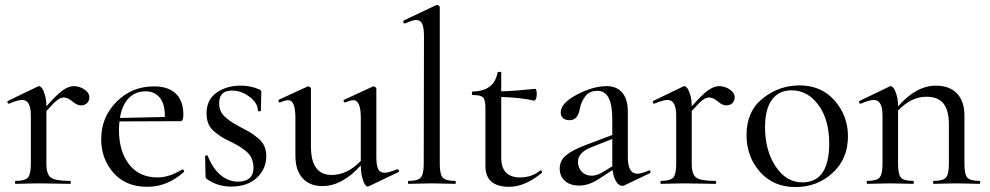

<svg xmlns="http://www.w3.org/2000/svg" viewBox="-20 -745 4010 778"><path d="M279 -396Q302 -396 322 -382.5Q342 -369 342 -351Q342 -337 333 -327.5Q324 -318 307 -318Q292 -318 273.5 -334Q255 -350 238 -350Q226 -350 212 -339.5Q198 -329 168 -295V-81Q168 -39 186 -25.5Q204 -12 264 -12Q267 -12 267 -6Q267 0 264 0Q249 0 205.5 -1Q162 -2 136 -2Q117 -2 85.5 -1Q54 0 43 0Q41 0 41 -6Q41 -12 43 -12Q81 -12 93 -25.5Q105 -39 105 -81V-277Q105 -340 70 -340Q52 -340 17 -325Q14 -324 12 -326.5Q10 -329 10 -332Q10 -335 12 -336L132 -394Q138 -396 138 -396Q144 -396 150.5 -387Q157 -378 162.5 -358.5Q168 -339 168 -314Q209 -361 233.5 -378.5Q258 -396 279 -396Z M718 -58Q720 -60 724 -55.5Q728 -51 725 -48Q658 12 577 12Q490 12 440 -44.5Q390 -101 390 -181Q390 -270 452 -332.5Q514 -395 604 -395Q662 -395 692.5 -365.5Q723 -336 723 -280Q723 -254 711 -254L464 -253Q462 -231 462 -219Q462 -132 503 -79Q544 -26 619 -26Q665 -26 718 -58ZM570 -375Q528 -375 501 -346.5Q474 -318 466 -267L648 -271Q649 -322 628 -348.5Q607 -375 570 -375Z M868 -327Q868 -309 874.5 -294.5Q881 -280 896 -267.5Q911 -255 922.5 -248Q934 -241 956 -229Q983 -215 994.5 -208Q1006 -201 1024.5 -186Q1043 -171 1051 -153Q1059 -135 1059 -112Q1059 -61 1021 -25Q983 11 916 11Q862 11 819 -19Q813 -22 813 -30L811 -112Q811 -115 816 -115.5Q821 -116 822 -113Q841 -64 873 -36.5Q905 -9 945 -9Q976 -9 992 -24Q1008 -39 1007 -69Q1006 -89 999 -104.5Q992 -120 976.5 -132.5Q961 -145 949.5 -152Q938 -159 916 -170Q891 -182 879 -189.5Q867 -197 849.5 -211Q832 -225 824.5 -243.5Q817 -262 817 -286Q817 -341 857.5 -369.5Q898 -398 955 -398Q995 -398 1030 -383Q1039 -379 1039 -372Q1039 -362 1038 -336.5Q1037 -311 1037 -296Q1037 -294 1031 -294Q1025 -294 1025 -296Q1025 -327 991.5 -352.5Q958 -378 920 -378Q868 -378 868 -327Z M1589 -59Q1592 -60 1594.5 -57.5Q1597 -55 1597 -52Q1597 -49 1595 -48L1474 10Q1472 11 1470 11Q1464 11 1458 1.5Q1452 -8 1447 -28.5Q1442 -49 1442 -75Q1367 9 1286 9Q1235 9 1206 -23Q1177 -55 1177 -114V-267Q1177 -339 1148 -339Q1136 -339 1115 -330Q1113 -329 1110.5 -331.5Q1108 -334 1108 -337Q1108 -340 1110 -341L1225 -394L1229 -395Q1232 -395 1236 -392Q1240 -389 1240 -386V-151Q1240 -36 1324 -36Q1387 -36 1442 -93V-267Q1442 -339 1412 -339Q1400 -339 1380 -330Q1377 -329 1374.5 -331.5Q1372 -334 1372 -337Q1372 -340 1375 -341L1490 -394Q1492 -395 1494 -395Q1497 -395 1501 -392Q1505 -389 1505 -386V-109Q1505 -74 1512.5 -59.5Q1520 -45 1538 -45Q1555 -45 1589 -59Z M1636 0Q1633 0 1633 -6Q1633 -12 1636 -12Q1673 -12 1685 -25.5Q1697 -39 1697 -81L1698 -596Q1698 -632 1691 -648Q1684 -664 1666 -664Q1652 -664 1622 -650Q1619 -649 1616.5 -651.5Q1614 -654 1614 -657.5Q1614 -661 1616 -662L1747 -724Q1750 -725 1752 -725Q1755 -725 1758.5 -722Q1762 -719 1762 -716V-81Q1762 -39 1774 -25.5Q1786 -12 1824 -12Q1827 -12 1827 -6Q1827 0 1824 0Q1813 0 1781 -1Q1749 -2 1730 -2Q1711 -2 1679 -1Q1647 0 1636 0Z M2169 -54Q2171 -55 2173.5 -53.5Q2176 -52 2176.5 -49Q2177 -46 2175 -44Q2106 12 2044 12Q1947 12 1947 -72V-305Q1947 -340 1937.5 -350Q1928 -360 1895 -360Q1892 -360 1892 -367Q1892 -374 1895 -374Q1983 -376 1996 -451Q1997 -454 2004 -454Q2011 -454 2011 -451V-375Q2061 -376 2148 -385Q2155 -385 2155 -362Q2155 -356 2153.5 -350Q2152 -344 2149.5 -340.5Q2147 -337 2145 -337Q2089 -350 2011 -352V-106Q2011 -26 2088 -26Q2134 -26 2169 -54Z M2609 -54Q2614 -56 2615.5 -50.5Q2617 -45 2613 -43L2510 6Q2506 8 2501 8Q2488 8 2477 -9Q2466 -26 2462 -56L2413 -24Q2368 7 2328 7Q2290 7 2269 -12Q2248 -31 2248 -62Q2248 -94 2273.5 -115.5Q2299 -137 2355 -158L2461 -198V-263Q2461 -377 2401 -377Q2368 -377 2351 -354Q2334 -331 2329 -302Q2321 -258 2288 -258Q2270 -258 2261 -267Q2252 -276 2252 -289Q2252 -327 2317.5 -361.5Q2383 -396 2438 -396Q2479 -396 2501.5 -369.5Q2524 -343 2524 -293V-108Q2524 -41 2563 -41Q2578 -41 2609 -54ZM2423 -48 2461 -71V-78V-182L2378 -149Q2322 -128 2322 -89Q2322 -65 2337.5 -49Q2353 -33 2378 -33Q2398 -33 2423 -48Z M2894 -396Q2917 -396 2937 -382.5Q2957 -369 2957 -351Q2957 -337 2948 -327.5Q2939 -318 2922 -318Q2907 -318 2888.5 -334Q2870 -350 2853 -350Q2841 -350 2827 -339.5Q2813 -329 2783 -295V-81Q2783 -39 2801 -25.5Q2819 -12 2879 -12Q2882 -12 2882 -6Q2882 0 2879 0Q2864 0 2820.5 -1Q2777 -2 2751 -2Q2732 -2 2700.5 -1Q2669 0 2658 0Q2656 0 2656 -6Q2656 -12 2658 -12Q2696 -12 2708 -25.5Q2720 -39 2720 -81V-277Q2720 -340 2685 -340Q2667 -340 2632 -325Q2629 -324 2627 -326.5Q2625 -329 2625 -332Q2625 -335 2627 -336L2747 -394Q2753 -396 2753 -396Q2759 -396 2765.5 -387Q2772 -378 2777.5 -358.5Q2783 -339 2783 -314Q2824 -361 2848.5 -378.5Q2873 -396 2894 -396Z M3203 13Q3114 13 3059.5 -48.5Q3005 -110 3005 -198Q3005 -294 3071 -346.5Q3137 -399 3220 -399Q3308 -399 3362 -337.5Q3416 -276 3416 -193Q3416 -101 3353.5 -44Q3291 13 3203 13ZM3231 -6Q3340 -6 3340 -164Q3340 -260 3296.5 -319.5Q3253 -379 3187 -379Q3136 -379 3108 -341Q3080 -303 3080 -230Q3080 -135 3123 -70.5Q3166 -6 3231 -6Z M3949 -12Q3952 -12 3952 -6Q3952 0 3949 0Q3938 0 3906.5 -1Q3875 -2 3856 -2Q3837 -2 3805.5 -1Q3774 0 3763 0Q3761 0 3761 -6Q3761 -12 3763 -12Q3801 -12 3813 -25.5Q3825 -39 3825 -81V-240Q3825 -298 3803 -325.5Q3781 -353 3734 -353Q3672 -353 3619 -297V-81Q3619 -39 3630.5 -25.5Q3642 -12 3680 -12Q3683 -12 3683 -6Q3683 0 3680 0Q3669 0 3637.5 -1Q3606 -2 3587 -2Q3568 -2 3536.5 -1Q3505 0 3494 0Q3492 0 3492 -6Q3492 -12 3494 -12Q3532 -12 3544 -25.5Q3556 -39 3556 -81V-277Q3556 -340 3521 -340Q3503 -340 3468 -325Q3465 -324 3463 -326.5Q3461 -329 3461 -332Q3461 -335 3463 -336L3583 -394Q3589 -396 3589 -396Q3595 -396 3601.5 -387Q3608 -378 3613.5 -358.5Q3619 -339 3619 -314Q3693 -398 3772 -398Q3827 -398 3857.5 -366.5Q3888 -335 3888 -276V-81Q3888 -39 3899.5 -25.5Q3911 -12 3949 -12Z"/></svg>

Font: Cormorant Garamond Book
Style: Regular
Weight: 500
Designer: Christian Thalmann (Catharsis Fonts)
Version: Version 1.000;PS 002.000;hotconv 1.0.88;makeotf.lib2.5.64775